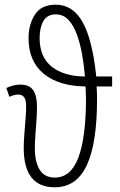

<svg xmlns="http://www.w3.org/2000/svg" viewBox="-20 -791 511 821"><path d="M218.3 -771Q292 -771 333.7 -695.6Q375.5 -620.1 391.6 -463.9H459.5V-421.4H393.1Q394 -408.7 394.5 -395.5Q395 -382.3 395 -362.3Q394.5 -176.3 350.6 -83.3Q306.6 9.8 213.9 9.8Q81.5 9.8 81.5 -157.7Q81.5 -184.6 84.2 -218.8Q86.9 -252.9 89.4 -284.7Q91.8 -316.4 91.8 -334.5Q91.8 -364.7 83 -375.7Q74.2 -386.7 57.1 -386.7Q41.5 -386.7 20 -377L7.3 -414.6Q19.5 -420.9 34.7 -425Q49.8 -429.2 67.4 -429.2Q105 -429.2 121.6 -405.8Q138.2 -382.3 138.2 -335Q138.2 -310.5 136 -277.8Q133.8 -245.1 131.3 -212.9Q128.9 -180.7 128.9 -157.7Q128.9 -98.6 149.7 -65.2Q170.4 -31.7 214.4 -31.7Q282.2 -31.7 314.5 -115.5Q346.7 -199.2 347.7 -361.3Q347.7 -381.3 346.9 -395Q346.2 -408.7 345.7 -421.4Q231.9 -422.4 167 -475.6Q102.1 -528.8 102.1 -627.9Q102.1 -686.5 129.4 -728.8Q156.7 -771 218.3 -771ZM218.8 -729.5Q181.6 -729.5 165.5 -700.9Q149.4 -672.4 149.4 -628.4Q149.4 -545.9 202.1 -505.1Q254.9 -464.4 343.3 -463.9Q339.4 -511.2 331.1 -558.1Q322.8 -605 308.6 -643.8Q294.4 -682.6 272.5 -706.1Q250.5 -729.5 218.8 -729.5Z"/></svg>

Font: Open Sans Condensed Light
Style: Regular
Weight: 300
Width: 3
Designer: Monotype Design Team
Foundry: Monotype Imaging Inc.
Version: Version 3.003; ttfautohint (v1.8.4)